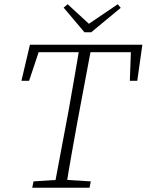

<svg xmlns="http://www.w3.org/2000/svg" viewBox="-20 -885 691 905"><path d="M81 -504 121 -674H651L627 -504H592L598 -670L620 -639H140L173 -671L117 -504ZM132 0 138 -30 262 -38H279L408 -30L402 0ZM235 0 303 -362Q317 -440 330.5 -518Q344 -596 357 -674H413L345 -312Q331 -234 317 -156Q303 -78 291 0ZM299 -865 413 -760H380L535 -865L549 -848L410 -733H378L280 -849Z"/></svg>

Font: Source Serif 4 18pt Light
Style: Italic
Weight: 300
Italic angle: -12°
Designer: Frank Grießhammer
Foundry: Adobe Systems Incorporated
Version: Version 4.004;hotconv 1.0.116;makeotfexe 2.5.65601